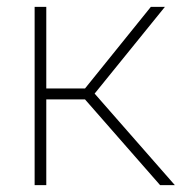

<svg xmlns="http://www.w3.org/2000/svg" viewBox="-20 -540 561 560"><path d="M81 0V-520H115V-282H228L420 -520H461L256 -267L490 0H447L228 -250H115V0Z"/></svg>

Font: Raleway ExtraLight
Style: Regular
Weight: 200
Designer: Matt McInerney, Pablo Impallari, Rodrigo Fuenzalida
Foundry: Matt McInerney, Pablo Impallari, Rodrigo Fuenzalida
Version: Version 4.026